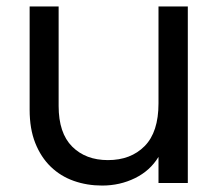

<svg xmlns="http://www.w3.org/2000/svg" viewBox="-20 -568 680 596"><path d="M563 0H472V-81Q446 -38 399 -15Q352 8 297 8Q250 8 209 -6.5Q168 -21 137.5 -50.5Q107 -80 89.5 -124Q72 -168 72 -227V-548H162V-239Q162 -155 204 -113Q246 -71 315 -71Q386 -71 429 -114.5Q472 -158 472 -247V-548H563Z"/></svg>

Font: Poppins
Style: Regular
Weight: 400
Designer: Ninad Kale (Devanagari), Jonny Pinhorn (Latin)
Foundry: Indian Type Foundry
Version: Version 3.002 2017